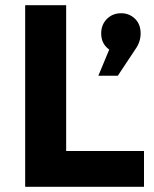

<svg xmlns="http://www.w3.org/2000/svg" viewBox="-20 -720 592 740"><path d="M77 0V-700H235V-138H535V0ZM359 -428 401 -529Q370 -551 370 -591Q370 -625 392 -647Q414 -669 447 -669Q478 -669 500 -648Q522 -627 522 -591Q522 -558 501 -529L434 -428Z"/></svg>

Font: Trueno
Style: SBd
Weight: 600
Designer: Julieta Ulanovsky
Foundry: Julieta Ulanovsky
Version: Version 3.001b